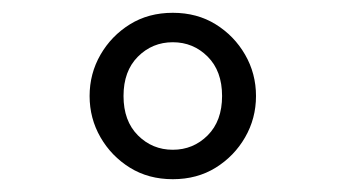

<svg xmlns="http://www.w3.org/2000/svg" viewBox="-20 -690 540 300"><path d="M250 -410Q212 -410 183 -428Q154 -446 137 -475.5Q120 -505 120 -540Q120 -575 137 -604.5Q154 -634 183 -652Q212 -670 250 -670Q288 -670 317 -652Q346 -634 363 -604.5Q380 -575 380 -540Q380 -505 363 -475.5Q346 -446 317 -428Q288 -410 250 -410ZM250 -456Q282 -456 304.5 -478.5Q327 -501 327 -540Q327 -579 304.5 -601.5Q282 -624 250 -624Q218 -624 195.5 -601.5Q173 -579 173 -540Q173 -501 195.5 -478.5Q218 -456 250 -456Z"/></svg>

Font: Spectral ExtraBold
Style: Regular
Weight: 800
Designer: Jean-Baptiste Levee
Foundry: Production Type
Version: Version 2.001